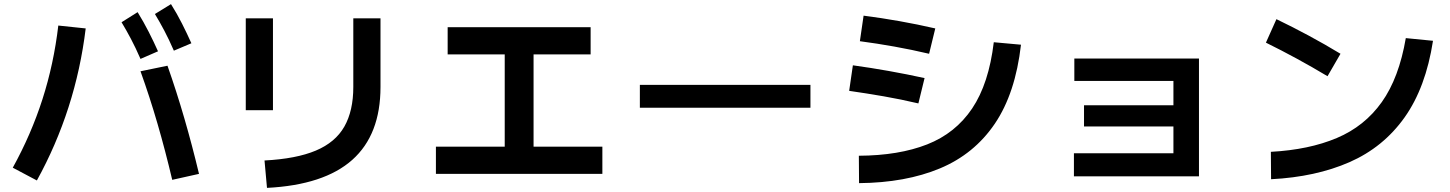

<svg xmlns="http://www.w3.org/2000/svg" viewBox="-20 -848 7040 932"><path d="M824 -602Q800 -657 777.5 -699.5Q755 -742 732 -780L810 -828Q839 -782 863.5 -733.5Q888 -685 909 -638ZM662 -562Q638 -617 615.5 -659.5Q593 -702 570 -740L648 -789Q677 -742 701.5 -694Q726 -646 747 -599ZM159 28 42 -34Q131 -195 186 -366Q241 -537 263 -724L396 -710Q348 -315 159 28ZM793 -529Q837 -404 875 -273Q913 -142 946 -4L816 25Q783 -115 745 -246Q707 -377 662 -502Z M1305 -313H1173V-759H1305ZM1276 64 1264 -69Q1418 -77 1513 -117Q1608 -157 1651.5 -233.5Q1695 -310 1695 -426V-759H1827V-426Q1827 -194 1690 -72Q1553 50 1276 64Z M2096 -4V-136H2430V-584H2153V-716H2847V-584H2570V-136H2904V-4Z M3914 -436V-325H3086V-436Z M4520 -710 4490 -587Q4405 -607 4321 -622Q4237 -637 4154 -648L4172 -772Q4258 -761 4345.5 -745.5Q4433 -730 4520 -710ZM4150 41 4149 -92Q4343 -93 4480.5 -147Q4618 -201 4699 -321.5Q4780 -442 4804 -643L4936 -631Q4909 -395 4809 -247.5Q4709 -100 4542.5 -30.5Q4376 39 4150 41ZM4468 -469 4438 -346Q4353 -366 4269.5 -380.5Q4186 -395 4102 -407L4120 -531Q4207 -519 4294 -503.5Q4381 -488 4468 -469Z M5193 8V-104H5676V-234H5242V-337H5676V-455H5195V-564H5800V8Z M6487 -587 6424 -478Q6349 -523 6274.5 -563.5Q6200 -604 6125 -641L6176 -755Q6255 -717 6333 -675Q6411 -633 6487 -587ZM6150 22 6149 -111Q6334 -121 6469 -178Q6604 -235 6687.5 -352.5Q6771 -470 6804 -663L6936 -650Q6901 -423 6798 -278Q6695 -133 6531 -61Q6367 11 6150 22Z"/></svg>

Font: Murecho SemiBold
Style: Regular
Weight: 600
Designer: Neil Summerour
Foundry: Positype
Version: Version 1.010; ttfautohint (v1.8.3)